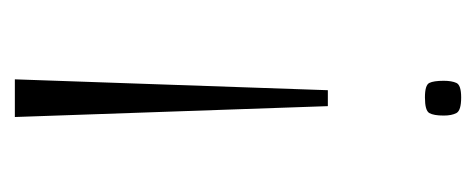

<svg xmlns="http://www.w3.org/2000/svg" viewBox="-216 -300 656 265"><g transform="rotate(90 112.5 -167.0)"><path d="M114 -475Q132 -475 135.5 -468.5Q139 -462 139 -451Q139 -437 135.5 -431Q132 -425 114 -425Q97 -425 94 -431Q91 -437 91 -451Q91 -462 94 -468.5Q97 -475 114 -475ZM104 -291H126L141 141H89Z"/></g></svg>

Font: Smooch Sans
Style: Regular
Weight: 400
Designer: Robert E. Leuschke
Foundry: Robert E. Leuschke
Version: Version 1.010; ttfautohint (v1.8.3)